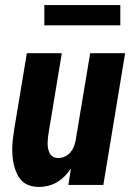

<svg xmlns="http://www.w3.org/2000/svg" viewBox="-20 -730 540 758"><path d="M134 8Q115 8 97.5 2.5Q80 -3 67.5 -15Q55 -27 47.5 -43Q40 -59 35.5 -76.5Q31 -94 29.5 -112.5Q28 -131 28.5 -149.5Q29 -168 31.5 -187Q34 -206 37 -225L86 -520H224L172 -206Q170 -195 169 -184.5Q168 -174 168 -163.5Q168 -153 170 -143Q172 -133 176.5 -124.5Q181 -116 190 -111Q199 -106 210 -106Q223 -106 236 -112Q249 -118 258 -128.5Q267 -139 272 -152Q277 -165 279 -178L336 -520H474L388 0H250L260 -65Q250 -49 236 -35Q222 -21 205.5 -11Q189 -1 170.5 3.5Q152 8 134 8ZM155 -630V-710H455V-630Z"/></svg>

Font: Iosevka SS04 Heavy Oblique
Style: Regular
Weight: 900
Italic angle: -9°
Monospace: yes
Designer: Belleve Invis
Foundry: Belleve Invis
Version: Version 19.0.0; ttfautohint (v1.8.4)